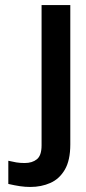

<svg xmlns="http://www.w3.org/2000/svg" viewBox="-20 -730 340 762"><path d="M100 12Q80 12 59.5 9Q39 6 13 0V-92Q30 -88 44.5 -85.5Q59 -83 78 -83Q108 -83 126.5 -98Q145 -113 145 -153V-710H259V-157Q259 -94 237.5 -57Q216 -20 180 -4Q144 12 100 12Z"/></svg>

Font: Special Gothic Condensed Medium
Style: Regular
Weight: 500
Width: 3
Designer: Alistair McCready
Foundry: Monolith
Version: Version 1.000; ttfautohint (v1.8.4.7-5d5b)